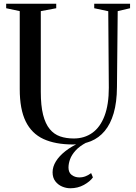

<svg xmlns="http://www.w3.org/2000/svg" viewBox="-20 -763 726 1026"><path d="M370 9Q275.5 9 212.2 -20.2Q149 -49.5 117.2 -114.5Q85.5 -179.5 85.5 -286.5V-703.5L13 -719V-743H280.5V-719L198 -703.5V-272.5Q198 -198.5 210.2 -150Q222.5 -101.5 245.5 -73.5Q268.5 -45.5 301 -34.2Q333.5 -23 374 -23Q431 -23 473.2 -53Q515.5 -83 538.5 -143.5Q561.5 -204 561.5 -294.5L558.5 -703L483.5 -719V-743H675V-719L609 -703.5L605 -298Q604.5 -216.5 587.5 -158.2Q570.5 -100 539.5 -63Q508.5 -26 465.8 -8.5Q423 9 370 9ZM355.5 243Q333.5 243 311.8 233.8Q290 224.5 275.5 205.5Q261 186.5 261 157.5Q261 128 278.8 99.2Q296.5 70.5 329.2 44.8Q362 19 406.5 -1L421 -5L441 -1Q404.5 18.5 383.8 41.5Q363 64.5 354.5 87.8Q346 111 346 132.5Q346 159 363.2 172Q380.5 185 404 185Q422.5 185 438.2 178.5Q454 172 467 162L476.5 185Q461 207 428.5 225Q396 243 355.5 243Z"/></svg>

Font: Merriweather 120pt
Style: Regular
Weight: 400
Version: Version 2.100